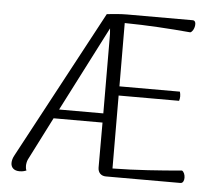

<svg xmlns="http://www.w3.org/2000/svg" viewBox="-51 -747 923 813"><g transform="rotate(5 411.0 -340.5)"><path d="M746 -53C658 -45 550 -37 452 -36L451 -346H708C712 -358 712 -372 708 -385H451L450 -654C545 -653 640 -647 730 -639C748 -646 757 -691 736 -691H457C432 -691 395 -688 371 -685L34 -56C27 -44 24 -32 24 -22C24 -3 37 10 60 10C73 10 81 8 90 4C87 -1 86 -8 86 -15C86 -23 88 -35 92 -43L185 -226H393V-35C393 -13 407 0 427 0H744C765 0 763 -44 746 -53ZM205 -265 390 -626C392 -611 392 -597 392 -582L393 -265Z"/></g></svg>

Font: Arima Koshi Light
Style: Regular
Weight: 300
Designer: Joana Correia and Natanael Gama
Foundry: NDISCOVER
Version: Version 1.019;PS 001.019;hotconv 1.0.88;makeotf.lib2.5.64775